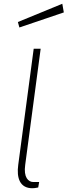

<svg xmlns="http://www.w3.org/2000/svg" viewBox="-20 -1001 359 1020"><path d="M311 -981 75 -884 83 -855 319 -935ZM152 -1C158 -1 171 -2 183 -5L188 -34H157C131 -34 104 -58 114 -126L196 -742H159L77 -126C67 -55 86 -1 152 -1Z"/></svg>

Font: United Sans Thin
Style: Italic
Weight: 100
Italic angle: -8°
Designer: Pablo Impallari, Rodrigo Fuenzalida (Modified by Dan O. Williams)
Version: Version 1.000;PS 001.000;hotconv 1.0.88;makeotf.lib2.5.64775